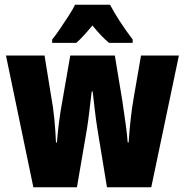

<svg xmlns="http://www.w3.org/2000/svg" viewBox="-20 -786 776 806"><path d="M389 -244Q383 -281 378 -324Q373 -367 369 -402H365Q360 -362 355 -318.5Q350 -275 345 -245L303 0H120L5 -553H167L195 -380Q203 -339 208 -287.5Q213 -236 215 -188H219Q222 -227 227.5 -271.5Q233 -316 243 -369L275 -553H462L493 -366Q501 -312 507.5 -265.5Q514 -219 516 -188H520Q523 -235 528.5 -285Q534 -335 542 -380L572 -553H731L615 0H429ZM442 -766Q476 -701 537 -620V-606H438Q408 -630 368 -679Q324 -626 300 -606H199V-620Q213 -637 232 -665Q251 -693 269 -721Q287 -749 295 -766Z"/></svg>

Font: Noto Sans ExtraCondensed Black
Style: Regular
Weight: 900
Width: 2
Designer: Monotype Design Team
Foundry: Monotype Imaging Inc.
Version: Version 2.013; ttfautohint (v1.8.4.7-5d5b)